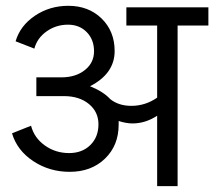

<svg xmlns="http://www.w3.org/2000/svg" viewBox="-20 -635 731 655"><path d="M516.1 0V-240.2Q476.1 -213.9 432.1 -213.9Q410.6 -213.9 384.8 -222.2V-210Q384.8 -138.7 338.1 -93.8Q291.5 -48.8 217.8 -48.8Q148.4 -48.8 93.3 -85.4Q38.1 -122.1 21 -180.2L85.9 -206.1Q96.7 -164.6 133.1 -138.7Q169.4 -112.8 215.8 -112.8Q260.3 -112.8 288.1 -140.1Q315.9 -167.5 315.9 -210.9Q315.9 -253.4 283.2 -280.3Q250.5 -307.1 198.2 -307.1H104V-371.1H189Q238.3 -371.1 269.5 -396Q300.8 -420.9 300.8 -460Q300.8 -500 275.9 -525.4Q251 -550.8 211.9 -550.8Q171.4 -550.8 139.2 -528.1Q106.9 -505.4 97.2 -469.2L33.2 -494.1Q48.8 -547.4 99.1 -581.3Q149.4 -615.2 212.9 -615.2Q282.2 -615.2 326.7 -571.8Q371.1 -528.3 371.1 -460.9Q371.1 -383.8 287.1 -340.8Q333 -322.3 356 -296.9Q384.8 -273.9 428.2 -273.9Q475.6 -273.9 516.1 -301.8V-547.9H411.1V-609.9H690.9V-547.9H585.9V0Z"/></svg>

Font: LT Superior
Style: Regular
Weight: 400
Designer: Daniel Lyons
Foundry: LyonsType
Version: Version 1.000